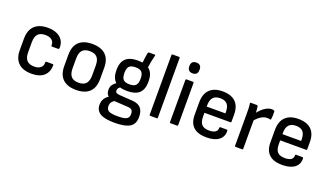

<svg xmlns="http://www.w3.org/2000/svg" viewBox="-78 -1251 3446 2008"><g transform="rotate(20 1645.0 -246.5)"><path d="M254 11Q157 11 106.5 -38Q56 -87 56 -180V-308Q56 -401 107 -450.5Q158 -500 254 -500Q313 -500 355 -481Q397 -462 419 -427.5Q441 -393 440 -348Q439 -329 429 -329H361Q351 -329 351 -342Q352 -379 326 -399.5Q300 -420 255 -420Q200 -420 173 -391.5Q146 -363 146 -301V-188Q146 -127 173 -98Q200 -69 255 -69Q301 -69 326 -90Q351 -111 350 -147Q350 -160 360 -160H429Q438 -160 439 -151Q439 -75 392 -32Q345 11 254 11Z M749 11Q653 11 601.5 -37.5Q550 -86 550 -182V-307Q550 -403 601 -451.5Q652 -500 749 -500Q846 -500 897.5 -451.5Q949 -403 949 -307V-182Q949 -86 898 -37.5Q847 11 749 11ZM749 -69Q805 -69 831.5 -98.5Q858 -128 858 -189V-300Q858 -361 831.5 -390.5Q805 -420 749 -420Q693 -420 666.5 -390.5Q640 -361 640 -300V-189Q640 -128 666.5 -98.5Q693 -69 749 -69Z M1247 196Q1135 196 1085 165.5Q1035 135 1035 72Q1035 30 1055 0Q1075 -30 1115 -49L1186 -24Q1156 -14 1141.5 6Q1127 26 1127 54Q1127 91 1155 106Q1183 121 1252 121Q1324 121 1351.5 106Q1379 91 1379 51Q1379 21 1365 7Q1351 -7 1319 -8L1154 -18Q1118 -21 1093.5 -43Q1069 -65 1069 -108Q1069 -141 1085 -163.5Q1101 -186 1136 -210L1192 -180Q1171 -171 1160.5 -158Q1150 -145 1150 -129Q1150 -113 1160.5 -105Q1171 -97 1198 -95L1346 -85Q1409 -80 1438.5 -46.5Q1468 -13 1468 53Q1468 129 1416 162.5Q1364 196 1247 196ZM1256 -161Q1164 -161 1120.5 -202.5Q1077 -244 1077 -330Q1077 -417 1121 -458.5Q1165 -500 1257 -500Q1347 -500 1390.5 -458Q1434 -416 1434 -330Q1434 -243 1390.5 -202Q1347 -161 1256 -161ZM1256 -235Q1305 -235 1325.5 -256.5Q1346 -278 1346 -330Q1346 -382 1325.5 -403.5Q1305 -425 1256 -425Q1207 -425 1186.5 -403.5Q1166 -382 1166 -330Q1166 -278 1186 -256.5Q1206 -235 1256 -235ZM1374 -449 1305 -477Q1309 -520 1314 -552.5Q1319 -585 1323 -607Q1326 -618 1334 -618H1397Q1408 -618 1405 -608Q1396 -576 1389 -540Q1382 -504 1374 -449Z M1574 0Q1564 0 1564 -10V-673Q1564 -683 1574 -683H1646Q1655 -683 1655 -673V-10Q1655 0 1646 0Z M1800 0Q1790 0 1790 -10V-479Q1790 -488 1800 -488H1872Q1881 -488 1881 -479V-10Q1881 0 1872 0ZM1837 -569Q1808 -569 1794 -584Q1780 -599 1780 -623V-634Q1780 -659 1794 -674Q1808 -689 1837 -689Q1866 -689 1879.5 -674Q1893 -659 1893 -634V-623Q1893 -599 1879.5 -584Q1866 -569 1837 -569Z M2200 11Q2105 11 2055.5 -34Q2006 -79 2006 -169V-308Q2006 -402 2055.5 -451Q2105 -500 2199 -500Q2295 -500 2344 -452Q2393 -404 2393 -312V-234Q2393 -224 2383 -224H2095V-182Q2095 -121 2120.5 -93.5Q2146 -66 2203 -66Q2248 -66 2271.5 -82Q2295 -98 2294 -128Q2294 -139 2304 -139H2374Q2382 -139 2384 -130Q2387 -63 2338.5 -26Q2290 11 2200 11ZM2095 -293H2303V-308Q2303 -368 2277.5 -396Q2252 -424 2200 -424Q2147 -424 2121 -395Q2095 -366 2095 -308Z M2524 0Q2514 0 2514 -10V-369Q2514 -398 2513 -425.5Q2512 -453 2508 -478Q2507 -488 2518 -488H2583Q2592 -488 2594 -480Q2597 -460 2599 -436Q2601 -412 2601 -393L2605 -348V-10Q2605 0 2596 0ZM2595 -312 2591 -397Q2611 -424 2636.5 -448Q2662 -472 2689.5 -486Q2717 -500 2742 -500Q2759 -500 2768 -497Q2777 -494 2777 -486Q2778 -466 2777.5 -444Q2777 -422 2774 -403Q2774 -392 2763 -394Q2756 -396 2747.5 -397Q2739 -398 2730 -398Q2706 -398 2682 -387Q2658 -376 2636 -357Q2614 -338 2595 -312Z M3043 11Q2948 11 2898.5 -34Q2849 -79 2849 -169V-308Q2849 -402 2898.5 -451Q2948 -500 3042 -500Q3138 -500 3187 -452Q3236 -404 3236 -312V-234Q3236 -224 3226 -224H2938V-182Q2938 -121 2963.5 -93.5Q2989 -66 3046 -66Q3091 -66 3114.5 -82Q3138 -98 3137 -128Q3137 -139 3147 -139H3217Q3225 -139 3227 -130Q3230 -63 3181.5 -26Q3133 11 3043 11ZM2938 -293H3146V-308Q3146 -368 3120.5 -396Q3095 -424 3043 -424Q2990 -424 2964 -395Q2938 -366 2938 -308Z"/></g></svg>

Font: Sofia Sans Semi Condensed Medium
Style: Regular
Weight: 500
Designer: Botio Nikoltchev, Ani Petrova
Foundry: lettersoup
Version: Version 4.100